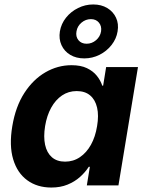

<svg xmlns="http://www.w3.org/2000/svg" viewBox="-20 -839 659 869"><path d="M212.4 9.8Q148.4 9.8 103.3 -23.2Q58.1 -56.2 39.6 -118.2Q21 -180.2 35.6 -267.6Q50.3 -356.4 90.1 -418Q129.9 -479.5 185.5 -511.7Q241.2 -543.9 303.7 -543.9Q345.7 -543.9 373.5 -530.5Q401.4 -517.1 418.2 -496.1Q435.1 -475.1 442.9 -451.2H446.8L460.4 -535.6H604.5L516.1 0H373L386.7 -84H381.8Q365.7 -59.1 341.8 -37.8Q317.9 -16.6 285.6 -3.4Q253.4 9.8 212.4 9.8ZM274.4 -107.4Q312 -107.4 341.8 -127.7Q371.6 -147.9 391.6 -183.8Q411.6 -219.7 419.4 -268.1Q427.7 -316.4 419.4 -352.1Q411.1 -387.7 387.9 -407.2Q364.7 -426.8 327.1 -426.8Q290 -426.8 260.7 -407Q231.4 -387.2 211.7 -351.6Q191.9 -315.9 184.1 -268.1Q176.3 -219.7 184.1 -183.6Q191.9 -147.5 214.8 -127.4Q237.8 -107.4 274.4 -107.4ZM361.3 -574.7Q324.7 -574.7 297.9 -590.8Q271 -606.9 258.3 -634.8Q245.6 -662.6 251 -696.8Q256.8 -731.4 278.8 -759Q300.8 -786.6 333.3 -802.7Q365.7 -818.8 401.9 -818.8Q438.5 -818.8 465.3 -802.7Q492.2 -786.6 505.1 -759Q518.1 -731.4 512.2 -696.8Q506.8 -663.1 484.6 -635Q462.4 -606.9 430.2 -590.8Q397.9 -574.7 361.3 -574.7ZM372.1 -641.1Q396 -641.1 414.8 -657.2Q433.6 -673.3 437.5 -697.3Q440.9 -720.7 427.7 -736.6Q414.6 -752.4 391.6 -752.4Q367.7 -752.4 348.9 -736.6Q330.1 -720.7 326.2 -697.3Q321.8 -673.3 335 -657.2Q348.1 -641.1 372.1 -641.1Z"/></svg>

Font: Inter 20pt
Style: Bold Italic
Weight: 700
Italic angle: -9.3988°
Version: Version 4.001;git-66647c0bb